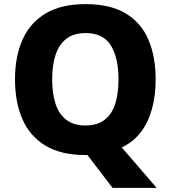

<svg xmlns="http://www.w3.org/2000/svg" viewBox="-20 -745 832 935"><path d="M738 -358Q738 -281 720.5 -216Q703 -151 667 -103Q631 -55 573 -27L743 170H528L406 10Q404 10 400.5 10Q397 10 395 10Q277 10 201 -36Q125 -82 89 -165Q53 -248 53 -359Q53 -470 90 -552.5Q127 -635 203 -680Q279 -725 397 -725Q516 -725 591.5 -680Q667 -635 702.5 -552.5Q738 -470 738 -358ZM234 -358Q234 -290 250.5 -239.5Q267 -189 303 -161.5Q339 -134 395 -134Q454 -134 489.5 -161.5Q525 -189 541 -239Q557 -289 557 -358Q557 -463 520 -523.5Q483 -584 397 -584Q339 -584 303 -556Q267 -528 250.5 -477.5Q234 -427 234 -358Z"/></svg>

Font: Noto Sans Hebrew Thin ExtraBold
Style: Regular
Weight: 800
Version: Version 3.001